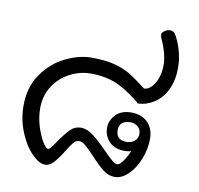

<svg xmlns="http://www.w3.org/2000/svg" viewBox="-69 -664 754 729"><g transform="rotate(10 307.5 -299.5)"><path d="M95 -216Q95 -180 105.5 -146Q116 -112 129.5 -90Q143 -68 151 -68Q159 -68 179 -100Q202 -133 219.5 -151Q237 -169 261 -169Q284 -169 308.5 -150.5Q333 -132 365 -99Q389 -75 400 -65.5Q411 -56 420 -56Q429 -56 442 -74.5Q455 -93 464 -115Q455 -111 437 -111Q401 -111 379.5 -132.5Q358 -154 358 -187Q358 -214 379 -236.5Q400 -259 439 -259Q480 -259 503 -235Q526 -211 526 -173Q526 -133 510.5 -94Q495 -55 470 -31Q445 -7 418 -7Q395 -7 374 -23Q353 -39 324 -71Q300 -96 287 -107Q274 -118 261 -118Q251 -118 240.5 -105.5Q230 -93 217 -71Q198 -40 182.5 -23.5Q167 -7 150 -7Q127 -7 98.5 -36Q70 -65 50.5 -113Q31 -161 31 -214Q31 -286 67 -337Q103 -388 155 -413Q207 -438 254 -438Q307 -438 343.5 -428.5Q380 -419 406.5 -402.5Q433 -386 470 -357Q492 -357 510 -386Q528 -415 528 -458Q528 -502 500 -561Q498 -570 499 -574Q501 -580 510.5 -586Q520 -592 529 -592Q542 -592 549 -583Q564 -559 574 -525Q584 -491 584 -457Q584 -408 566.5 -372Q549 -336 519.5 -317Q490 -298 457 -297Q419 -331 372.5 -354.5Q326 -378 262 -378Q220 -378 181 -357.5Q142 -337 118.5 -300Q95 -263 95 -216ZM439 -146Q459 -146 471 -156.5Q483 -167 483 -185Q483 -202 470.5 -212Q458 -222 442 -222Q422 -222 410.5 -212.5Q399 -203 399 -184Q399 -167 408.5 -156.5Q418 -146 439 -146Z"/></g></svg>

Font: Mali
Style: Regular
Weight: 400
Version: Version 1.000; ttfautohint (v1.6)